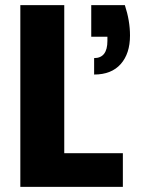

<svg xmlns="http://www.w3.org/2000/svg" viewBox="-20 -727 572 747"><path d="M59.1 0V-707H230V-130.9H458V0ZM346.2 -437V-501Q397.9 -501 397.9 -567.9V-584H335V-707H465.8Q485.8 -646 485.8 -588.9Q485.8 -518.6 449.7 -477.8Q413.6 -437 346.2 -437Z"/></svg>

Font: Biathlonist
Style: Bold
Weight: 700
Designer: Go4gold
Foundry: Go4gold
Version: Version 3.010;FEAKit 1.0